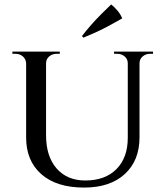

<svg xmlns="http://www.w3.org/2000/svg" viewBox="-20 -833 742 867"><path d="M188 -600V-222Q188 -127 235.5 -72.5Q283 -18 365 -18Q455 -18 506 -69.5Q557 -121 557 -211V-600H610V-213Q610 -108 543.5 -47Q477 14 360 14Q235 14 166.5 -46.5Q98 -107 98 -212V-600ZM100 -600V-547H98Q97 -566 83.5 -578Q70 -590 50 -590Q50 -590 43 -590Q36 -590 36 -590V-600ZM250 -600V-590Q250 -590 242.5 -590Q235 -590 235 -590Q216 -590 202 -578Q188 -566 188 -547H186V-600ZM559 -600V-547H557Q557 -566 543 -578Q529 -590 510 -590Q510 -590 502.5 -590Q495 -590 495 -590V-600ZM671 -600V-590Q671 -590 664 -590Q657 -590 657 -590Q638 -590 624 -578Q610 -566 610 -547H608V-600ZM350 -670Q369 -695 391.5 -720.5Q414 -746 437.5 -769.5Q461 -793 482 -813Q498 -800 511 -784.5Q524 -769 532 -750Q504 -734 474.5 -718Q445 -702 415.5 -688.5Q386 -675 357 -663Z"/></svg>

Font: Cinzel Eorzea
Style: Regular
Weight: 500
Designer: Natanael Gama
Version: Version 2.000